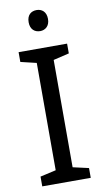

<svg xmlns="http://www.w3.org/2000/svg" viewBox="-100 -961 539 1006"><g transform="rotate(-10 169.5 -457.5)"><path d="M171 -915C142 -915 119 -898 119 -859C119 -821 142 -803 171 -803C198 -803 222 -821 222 -859C222 -898 198 -915 171 -915ZM298 0V-52L214 -71V-642L298 -662V-714H40V-662L124 -642V-71L40 -52V0Z"/></g></svg>

Font: Noto Sans Hebrew Droid Medium
Style: Regular
Weight: 500
Designer: Monotype Design Team
Foundry: Monotype Imaging Inc.
Version: Version 1.100